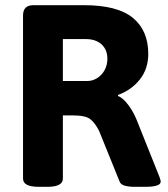

<svg xmlns="http://www.w3.org/2000/svg" viewBox="-20 -720 650 742"><path d="M304 -700Q434 -700 493.5 -651Q553 -602 553 -512Q553 -454 520.5 -413Q488 -372 436 -353V-349Q455 -342 475 -315.5Q495 -289 508 -257L596 -37Q601 -24 601 -18Q601 2 541 2H500Q478 2 462 -2.5Q446 -7 442 -19L363 -214Q348 -244 329.5 -259Q311 -274 262 -274H223V-30Q223 2 163 2H129Q69 2 69 -30V-660Q69 -700 109 -700ZM311 -569H223V-407H318Q338 -407 356 -418.5Q374 -430 384.5 -449.5Q395 -469 395 -493Q395 -528 372.5 -548.5Q350 -569 311 -569Z"/></svg>

Font: Asap VF Beta
Style: Regular
Weight: 400
Designer: Pablo Cosgaya
Foundry: Pablo Cosgaya
Version: Version 1.007